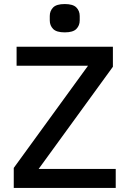

<svg xmlns="http://www.w3.org/2000/svg" viewBox="-20 -929 640 949"><path d="M300 -769Q259 -769 242.5 -786Q226 -803 226 -828V-850Q226 -875 242.5 -892Q259 -909 300 -909Q341 -909 357.5 -892Q374 -875 374 -850V-828Q374 -803 357.5 -786Q341 -769 300 -769ZM552 0H48V-99L415 -604H62V-698H538V-599L171 -94H552Z"/></svg>

Font: IBM Plex Mono Medium
Style: Regular
Weight: 500
Monospace: yes
Designer: Mike Abbink, Paul van der Laan, Pieter van Rosmalen
Foundry: Bold Monday
Version: Version 2.3